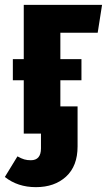

<svg xmlns="http://www.w3.org/2000/svg" viewBox="-45 -551 441 792"><path d="M204 -416V-307H291V-220H204V-112H275V53Q275 134 227.5 177.5Q180 221 103 221Q28 221 -25 179L27 94Q43 103 55 106.5Q67 110 82 110Q124 110 124 61V0H53V-220H8V-307H53V-531H376L358 -416Z"/></svg>

Font: Fira Sans Extra Condensed
Style: Bold
Weight: 700
Width: 1
Designer: Carrois Corporate & Edenspiekermann AG
Foundry: Carrois Corporate GbR & Edenspiekermann AG
Version: Version 4.203